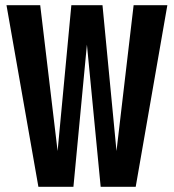

<svg xmlns="http://www.w3.org/2000/svg" viewBox="-20 -720 670 740"><path d="M495 -700H625L503 0H368L315 -548L263 0H128L5 -700H135L202 -138L255 -700H375L429 -138Z"/></svg>

Font: Gully ECD Medium
Style: Regular
Weight: 500
Width: 2
Designer: jaikishan Patel
Foundry: MagicType
Version: Version 1.000;Glyphs 3.2 (3242)